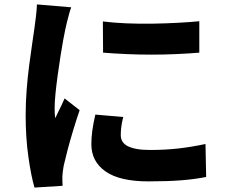

<svg xmlns="http://www.w3.org/2000/svg" viewBox="-20 -803 1040 868"><path d="M445 -706Q493 -700 551 -697.5Q609 -695 669.5 -696Q730 -697 785 -700Q840 -703 881 -707V-565Q834 -561 778 -558.5Q722 -556 664.5 -556Q607 -556 551 -558.5Q495 -561 446 -565ZM537 -274Q531 -249 528.5 -230.5Q526 -212 526 -192Q526 -175 534 -162.5Q542 -150 558 -142Q574 -134 598.5 -129.5Q623 -125 658 -125Q725 -125 784 -131.5Q843 -138 909 -152L912 -3Q863 7 800.5 12Q738 17 651 17Q521 17 457 -28Q393 -73 393 -151Q393 -182 397.5 -214Q402 -246 411 -285ZM302 -770Q298 -760 292.5 -740.5Q287 -721 282.5 -702Q278 -683 276 -674Q272 -656 266 -623.5Q260 -591 253.5 -549.5Q247 -508 241 -464.5Q235 -421 231 -381.5Q227 -342 227 -313Q227 -304 227.5 -291Q228 -278 230 -269Q237 -284 244 -298.5Q251 -313 258.5 -328Q266 -343 272 -358L340 -305Q325 -261 310.5 -213Q296 -165 285 -123Q274 -81 268 -54Q266 -43 264 -28Q262 -13 262 -6Q262 2 262 14Q262 26 263 37L136 45Q121 -5 108.5 -92.5Q96 -180 96 -282Q96 -339 100.5 -397Q105 -455 112 -508.5Q119 -562 125.5 -605.5Q132 -649 136 -678Q139 -700 142.5 -728.5Q146 -757 147 -783Z"/></svg>

Font: Noto Sans SC ExtraBold
Style: Regular
Weight: 800
Designer: Ryoko NISHIZUKA 西塚涼子 (kana, bopomofo & ideographs); Paul D. Hunt (Latin, Greek & Cyrillic); Sandoll Communications 산돌커뮤니
Foundry: Adobe
Version: Version 2.004-H2;hotconv 1.0.118;makeotfexe 2.5.65603